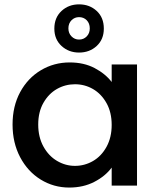

<svg xmlns="http://www.w3.org/2000/svg" viewBox="-20 -844 718 873"><path d="M37.1 -277.8Q37.1 -360.8 71.5 -424.8Q106 -488.8 165.5 -524.4Q225.1 -560.1 296.9 -560.1Q361.8 -560.1 410.4 -534.4Q459 -508.8 487.8 -471.2V-550.8H603V0H487.8V-82Q459 -43 408.9 -17.1Q358.9 8.8 294.9 8.8Q224.1 8.8 165 -27.6Q106 -64 71.5 -129.4Q37.1 -194.8 37.1 -277.8ZM153.8 -277.8Q153.8 -220.7 177.5 -177.7Q201.2 -134.8 239.5 -112.3Q277.8 -89.8 320.8 -89.8Q364.7 -89.8 402.8 -111.8Q440.9 -133.8 464.4 -176.5Q487.8 -219.2 487.8 -275.9Q487.8 -333 464.4 -375Q440.9 -417 403.1 -439Q365.2 -460.9 320.8 -460.9Q276.9 -460.9 239 -439.5Q201.2 -418 177.5 -376.5Q153.8 -335 153.8 -277.8ZM227.1 -713.9Q227.1 -763.7 259.5 -793.9Q292 -824.2 339.4 -824.2Q387.2 -824.2 419.7 -794.2Q452.1 -764.2 452.1 -713.9Q452.1 -665 419.7 -635Q387.2 -605 339.4 -605Q292.5 -605 259.8 -635Q227.1 -665 227.1 -713.9ZM291 -714.8Q291 -692.9 305.2 -678.5Q319.3 -664.1 339.4 -664.1Q360.4 -664.1 374.3 -678.5Q388.2 -692.9 388.2 -714.8Q388.2 -737.8 374.3 -752Q360.4 -766.1 339.4 -766.1Q319.3 -766.1 305.2 -752Q291 -737.8 291 -714.8Z"/></svg>

Font: Poppins Medium
Style: Regular
Weight: 500
Designer: Ninad Kale (Devanagari), Jonny Pinhorn (Latin)
Foundry: Indian Type Foundry
Version: 4.004